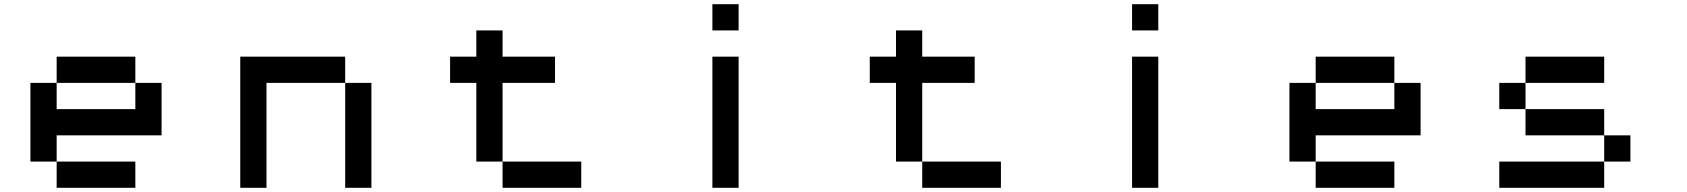

<svg xmlns="http://www.w3.org/2000/svg" viewBox="-20 -895 8040 915"><path d="M250 -125H625V0H250ZM125 -500H250V-375H625V-500H750V-250H250V-125H125ZM250 -625H625V-500H250Z M1625 -500H1750V0H1625ZM1125 -625H1625V-500H1250V0H1125Z M2250 -750H2375V-625H2625V-500H2375V-125H2250V-500H2125V-625H2250ZM2375 -125H2750V0H2375Z M3375 -625H3500V0H3375ZM3375 -875H3500V-750H3375Z M4250 -750H4375V-625H4625V-500H4375V-125H4250V-500H4125V-625H4250ZM4375 -125H4750V0H4375Z M5375 -625H5500V0H5375ZM5375 -875H5500V-750H5375Z M6250 -125H6625V0H6250ZM6125 -500H6250V-375H6625V-500H6750V-250H6250V-125H6125ZM6250 -625H6625V-500H6250Z M7125 -500H7250V-375H7125ZM7625 -250H7750V-125H7625ZM7125 -125H7625V0H7125ZM7250 -375H7625V-250H7250ZM7250 -625H7625V-500H7250Z"/></svg>

Font: Pixel Operator Mono 8
Style: Regular
Weight: 400
Monospace: yes
Designer: Jayvee Enaguas (HarvettFox96)
Foundry: The Grandoplex Project
Version: Version 1.5.0 (October 25, 2015)